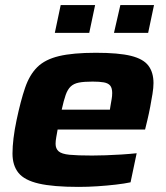

<svg xmlns="http://www.w3.org/2000/svg" viewBox="-20 -725 650 753"><path d="M288 8Q189 8 132.5 -5Q76 -18 52.5 -47Q29 -76 29 -123Q29 -150 33 -183Q37 -216 45 -254Q61 -330 78.5 -381Q96 -432 126.5 -462Q157 -492 211.5 -505Q266 -518 356 -518Q445 -518 493.5 -506Q542 -494 562 -467.5Q582 -441 582 -399Q582 -381 578 -356.5Q574 -332 569 -305.5Q564 -279 558 -254L549 -217H206Q203 -200 200.5 -186Q198 -172 198 -161Q198 -142 210 -131.5Q222 -121 253 -118Q284 -115 341 -115Q364 -115 394 -116Q424 -117 455.5 -119Q487 -121 516 -124L492 -10Q469 -5 434.5 -1Q400 3 362.5 5.5Q325 8 288 8ZM222 -295H411L413 -308Q416 -325 418 -337Q420 -349 420 -360Q420 -380 412 -389.5Q404 -399 387 -402Q370 -405 343 -405Q309 -405 289 -401Q269 -397 257 -385.5Q245 -374 237.5 -352.5Q230 -331 222 -295ZM427 -596 452 -705H584L561 -596ZM195 -596 218 -705H353L330 -596Z"/></svg>

Font: Saira Thin Expanded
Style: Bold Italic
Weight: 700
Width: 7
Italic angle: -12°
Version: Version 1.101